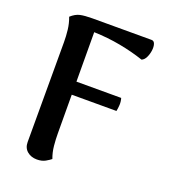

<svg xmlns="http://www.w3.org/2000/svg" viewBox="-131 -791 790 899"><g transform="rotate(20 264.0 -341.0)"><path d="M156 14Q127 14 107.5 -2.5Q88 -19 88 -48V-546Q88 -575 84.5 -606Q81 -637 70 -666Q92 -686 114.5 -691Q137 -696 176 -696H470Q482 -696 486.5 -682.5Q491 -669 488.5 -650Q486 -631 478 -614.5Q470 -598 457 -593Q401 -612 337 -624Q273 -636 205 -638L207 -135Q207 -106 210 -74Q213 -42 224 -13Q216 -6 198.5 4Q181 14 156 14ZM184 -327V-392H429Q434 -375 433 -358Q432 -341 429 -327Z"/></g></svg>

Font: Arima Thin SemiBold
Style: Regular
Weight: 600
Version: Version 1.100